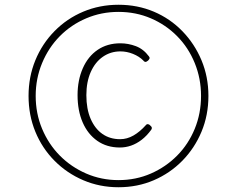

<svg xmlns="http://www.w3.org/2000/svg" viewBox="-20 -865 996 807"><path d="M478 -78Q399 -78 330 -107.5Q261 -137 209 -189.5Q157 -242 128.5 -311.5Q100 -381 100 -462Q100 -542 128.5 -611.5Q157 -681 209 -734Q261 -787 330 -816Q399 -845 478 -845Q558 -845 626.5 -816Q695 -787 746.5 -734Q798 -681 827 -611.5Q856 -542 856 -462Q856 -381 827 -311.5Q798 -242 746.5 -189.5Q695 -137 626.5 -107.5Q558 -78 478 -78ZM478 -108Q551 -108 614 -135.5Q677 -163 724.5 -211Q772 -259 798.5 -323.5Q825 -388 825 -462Q825 -535 798.5 -600Q772 -665 724.5 -713Q677 -761 614 -788Q551 -815 478 -815Q406 -815 342.5 -788Q279 -761 231.5 -713Q184 -665 157 -600Q130 -535 130 -462Q130 -388 157 -323.5Q184 -259 231.5 -211Q279 -163 342.5 -135.5Q406 -108 478 -108ZM484 -245Q429 -245 389 -273Q349 -301 327.5 -350.5Q306 -400 306 -465Q306 -528 328 -578Q350 -628 390.5 -655.5Q431 -683 486 -683Q519 -683 551 -671Q583 -659 606 -628Q610 -623 608.5 -619Q607 -615 602 -610Q595 -604 590 -605Q585 -606 582 -611Q565 -628 539 -638.5Q513 -649 486 -649Q445 -649 412.5 -626.5Q380 -604 361.5 -562.5Q343 -521 343 -465Q343 -407 361 -365.5Q379 -324 410.5 -302Q442 -280 485 -280Q514 -280 541 -295.5Q568 -311 593 -339Q597 -344 602.5 -343Q608 -342 612 -337Q617 -333 618 -329Q619 -325 616 -320Q597 -294 575.5 -277.5Q554 -261 531 -253Q508 -245 484 -245Z"/></svg>

Font: Playwrite US Modern Thin
Style: Regular
Weight: 250
Designer: Veronika Burian, José Scaglione
Foundry: TypeTogether
Version: Version 1.003